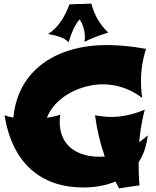

<svg xmlns="http://www.w3.org/2000/svg" viewBox="-20 -989 864 1061"><path d="M797 -241C780 -227 765 -214 749 -203C754 -262 764 -322 780 -383C717 -357 658 -343 595 -343C566 -343 536 -346 505 -352C517 -268 533 -197 559 -124C549 -123 538 -123 528 -123C405 -123 310 -185 310 -315C310 -327 311 -341 313 -355C289 -347 265 -342 239 -338C285 -456 427 -523 548 -523C612 -523 689 -506 766 -448C761 -479 759 -510 759 -541C759 -600 768 -660 787 -719C705 -734 633 -740 570 -740C294 -740 78 -603 54 -339C37 -342 20 -347 5 -352C48 -86 207 47 440 47C495 47 559 39 618 14L638 52L751 35C747 2 746 -51 746 -92C771 -130 789 -179 797 -241ZM578 -809C529 -856 501 -907 485 -969L364 -965C339 -898 303 -837 246 -801C286 -793 334 -784 359 -755C375 -807 390 -847 420 -882C444 -847 454 -797 447 -757C485 -779 538 -796 578 -809Z"/></svg>

Font: Shojumaru
Style: Regular
Weight: 400
Designer: Astigmatic (AOETI)
Foundry: Astigmatic (AOETI)
Version: Version 1.000